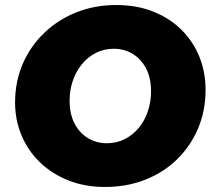

<svg xmlns="http://www.w3.org/2000/svg" viewBox="-20 -732 850 764"><path d="M398 12Q318 12 252.5 -14Q187 -40 139.5 -85.5Q92 -131 66 -192.5Q40 -254 40 -324Q40 -408 71 -479Q102 -550 157.5 -602.5Q213 -655 285.5 -683.5Q358 -712 442 -712Q524 -712 589.5 -686Q655 -660 701.5 -614Q748 -568 773 -507Q798 -446 798 -375Q798 -291 768 -220.5Q738 -150 684 -97.5Q630 -45 557 -16.5Q484 12 398 12ZM405 -162Q444 -162 476.5 -178.5Q509 -195 532.5 -223.5Q556 -252 568.5 -289.5Q581 -327 581 -368Q581 -423 560.5 -461Q540 -499 506.5 -518.5Q473 -538 433 -538Q394 -538 361.5 -521.5Q329 -505 305.5 -476Q282 -447 269.5 -410Q257 -373 257 -332Q257 -277 277.5 -239Q298 -201 331.5 -181.5Q365 -162 405 -162Z"/></svg>

Font: MuseoModerno Black
Style: Italic
Weight: 900
Italic angle: -9°
Designer: Pablo Cosgaya, Héctor Gatti, Marcela Romero, and the Authors of The MuseoModerno Project.
Foundry: Omnibus-Type Team
Version: Version 1.003